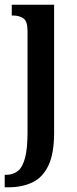

<svg xmlns="http://www.w3.org/2000/svg" viewBox="-30 -556 327 816"><path d="M-10 240V187H-4Q25 187 45.5 171Q66 155 76.5 115Q87 75 87 6V-423Q87 -466 69.5 -478Q52 -490 26 -490H20V-536H200V8Q200 97 175.5 148Q151 199 107 219.5Q63 240 6 240Z"/></svg>

Font: Noto Serif Bengali ExtraCondensed SemiBold
Style: Regular
Weight: 600
Width: 2
Designer: Juan Bruce, Universal Thirst, Indian Type Foundry and the Monotype Design Team.
Foundry: Monotype Imaging Inc.
Version: Version 2.003; ttfautohint (v1.8.4.7-5d5b)